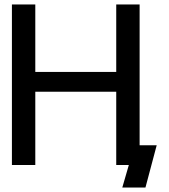

<svg xmlns="http://www.w3.org/2000/svg" viewBox="-20 -734 751 854"><path d="M601 -714V-88H677L627 100H524L553 0H497V-326H137V0H33V-714H137V-414H497V-714Z"/></svg>

Font: Non Bureau
Style: Regular
Weight: 400
Designer: Jona Saucedo
Foundry: Non Foundry
Version: Version 1.000; ttfautohint (v1.8.4)